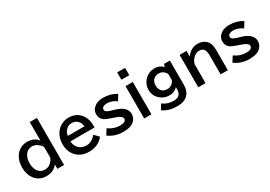

<svg xmlns="http://www.w3.org/2000/svg" viewBox="24 -1871 4262 3031"><g transform="rotate(-30 2155.0 -355.5)"><path d="M510.3 -830.1H641.1V27.8H519V-53.2Q497.1 -21.5 466.3 -0.5Q401.9 43 317.4 43Q183.6 43 106.9 -60.5Q46.4 -143.1 46.4 -267.6Q46.4 -370.6 88.9 -446.8Q129.4 -520 200.2 -554.7Q253.4 -581.1 314 -581.1Q443.4 -581.1 510.3 -492.2ZM510.3 -378.9Q439 -480 347.7 -480Q263.2 -480 217.3 -404.3Q183.1 -348.1 183.1 -265.6Q183.1 -192.9 209.5 -142.6Q252.9 -59.1 346.7 -59.1Q412.1 -59.1 461.9 -107.9Q490.7 -135.7 510.3 -181.2Z M1354 -244.6H914.1Q917.5 -167 962.9 -118.7Q1017.6 -61.5 1102.1 -61.5Q1201.7 -61.5 1278.3 -154.8L1356.4 -75.7Q1260.3 45.4 1089.8 45.4Q950.2 45.4 864.7 -43.9Q783.2 -129.9 783.2 -265.6Q783.2 -376 836.4 -457.5Q883.8 -529.8 962.9 -562.5Q1017.1 -585 1078.6 -585Q1176.8 -585 1246.1 -530.3Q1317.9 -474.6 1342.8 -374.5Q1354 -329.1 1354 -278.8ZM1223.1 -339.8Q1219.2 -390.1 1196.8 -423.8Q1154.3 -485.8 1074.7 -485.8Q1003.4 -485.8 957.5 -428.2Q929.2 -392.6 922.4 -339.8Z M1511.7 -139.2Q1606 -68.8 1723.1 -68.8Q1829.6 -68.8 1829.6 -132.3Q1829.6 -180.7 1708.5 -221.2L1657.7 -237.8Q1567.9 -268.1 1534.2 -293Q1479.5 -334 1479.5 -409.7Q1479.5 -493.7 1553.2 -543.9Q1611.8 -584 1700.7 -584Q1835.4 -584 1942.9 -517.1L1880.9 -417Q1801.8 -477.1 1709.5 -477.1Q1671.4 -477.1 1647 -463.4Q1616.7 -446.8 1616.7 -415Q1616.7 -390.6 1643.1 -373Q1664.1 -358.4 1719.7 -341.8L1773.9 -326.2Q1969.7 -268.1 1969.7 -137.7Q1969.7 -72.3 1921.9 -21Q1861.3 43.9 1711.9 43.9Q1566.4 43.9 1449.7 -41Z M2097.7 -818.8H2241.7V-685.1H2097.7ZM2103.5 -564.9H2235.4V24.9H2103.5Z M2911.6 -564.9V-126Q2911.6 -9.3 2849.6 53.2Q2784.2 119.1 2657.2 119.1Q2498 119.1 2397.5 43.9L2453.6 -47.9Q2533.7 16.1 2647.9 16.1Q2783.7 16.1 2783.7 -110.8V-153.8Q2726.1 -90.8 2636.7 -90.8Q2537.6 -90.8 2466.8 -154.3Q2387.7 -224.6 2387.7 -333.5Q2387.7 -409.7 2432.1 -473.1Q2474.6 -534.2 2543.5 -562.5Q2588.9 -581.1 2637.7 -581.1Q2729.5 -581.1 2790.5 -517.1L2805.7 -564.9ZM2783.7 -393.1Q2739.7 -477.1 2652.3 -477.1Q2588.4 -477.1 2552.7 -434.6Q2519.5 -395.5 2519.5 -334Q2519.5 -272.9 2552.7 -234.9Q2588.4 -193.8 2651.4 -193.8Q2744.6 -193.8 2783.7 -280.8Z M3215.3 -564.9V-462.9Q3297.4 -576.2 3420.4 -576.2Q3506.8 -576.2 3564 -526.4Q3628.4 -470.2 3628.4 -342.8V24.9H3496.6V-326.2Q3496.6 -395.5 3470.7 -432.6Q3445.8 -468.3 3386.7 -468.3Q3326.2 -468.3 3276.9 -417.5Q3240.7 -380.4 3221.2 -321.8V24.9H3089.4V-564.9Z M3811.5 -139.2Q3905.8 -68.8 4022.9 -68.8Q4129.4 -68.8 4129.4 -132.3Q4129.4 -180.7 4008.3 -221.2L3957.5 -237.8Q3867.7 -268.1 3834 -293Q3779.3 -334 3779.3 -409.7Q3779.3 -493.7 3853 -543.9Q3911.6 -584 4000.5 -584Q4135.3 -584 4242.7 -517.1L4180.7 -417Q4101.6 -477.1 4009.3 -477.1Q3971.2 -477.1 3946.8 -463.4Q3916.5 -446.8 3916.5 -415Q3916.5 -390.6 3942.9 -373Q3963.9 -358.4 4019.5 -341.8L4073.7 -326.2Q4269.5 -268.1 4269.5 -137.7Q4269.5 -72.3 4221.7 -21Q4161.1 43.9 4011.7 43.9Q3866.2 43.9 3749.5 -41Z"/></g></svg>

Font: FORM UDPGothic
Style: Bold
Weight: 700
Foundry: Pronama LLC
Version: Version 1.051